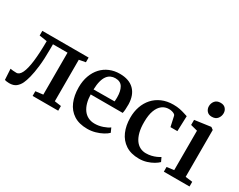

<svg xmlns="http://www.w3.org/2000/svg" viewBox="-97 -1247 2137 1719"><g transform="rotate(30 971.5 -388.0)"><path d="M59.5 6.5Q44 6.5 32 4.5Q20 2.5 12.5 0L6 -112Q16.5 -109.5 34 -108Q51.5 -106.5 69 -106.5Q100 -106.5 120.8 -150Q141.5 -193.5 152 -278.5Q162.5 -363.5 163 -487.5L83 -500V-548H561.5V-499.5L495 -487V-58L563.5 -48.5V0H299V-48.5L376 -58V-491.5H225.5V-442Q225.5 -337.5 216.8 -263.2Q208 -189 195.5 -141Q183 -93 170.5 -67Q155.5 -35 129.8 -14.2Q104 6.5 59.5 6.5Z M868.5 11Q783.5 11 727.8 -25Q672 -61 644.8 -125.5Q617.5 -190 617.5 -274Q617.5 -340.5 637 -393.8Q656.5 -447 691.2 -484.8Q726 -522.5 773.8 -542.5Q821.5 -562.5 878 -562.5Q973.5 -562.5 1025.8 -511.2Q1078 -460 1080.5 -365Q1080.5 -333.5 1079 -311Q1077.5 -288.5 1073.5 -271.5H742.5Q743.5 -224.5 754.2 -186Q765 -147.5 785 -119.8Q805 -92 834.8 -77Q864.5 -62 903.5 -62Q944.5 -62 986 -76.2Q1027.5 -90.5 1050 -108L1070 -63.5Q1053 -46 1021.5 -28.8Q990 -11.5 950.2 -0.2Q910.5 11 868.5 11ZM742.5 -323 959 -324.5Q960 -334 960.5 -346.2Q961 -358.5 961 -368.5Q961 -431 938.8 -469.5Q916.5 -508 862.5 -508Q837.5 -508 816.2 -498.2Q795 -488.5 779 -467Q763 -445.5 753.5 -410Q744 -374.5 742.5 -323Z M1403.5 11Q1319.5 11 1264 -25.5Q1208.5 -62 1181 -125.2Q1153.5 -188.5 1153.5 -268.5Q1153 -331 1171.8 -384.8Q1190.5 -438.5 1226.2 -478.2Q1262 -518 1313.8 -540.5Q1365.5 -563 1431.5 -563Q1468.5 -563 1497.8 -557Q1527 -551 1548.8 -543.8Q1570.5 -536.5 1584.5 -532.5L1579 -375H1507.5L1484.5 -479.5Q1483 -488 1472.5 -494.8Q1462 -501.5 1447 -505.2Q1432 -509 1416 -509Q1376 -509 1345.8 -486Q1315.5 -463 1298 -416.2Q1280.5 -369.5 1280.5 -297.5Q1280 -238 1291.2 -193.8Q1302.5 -149.5 1322.8 -120.2Q1343 -91 1371.2 -76.5Q1399.5 -62 1432.5 -62Q1462 -62 1488 -68.2Q1514 -74.5 1535.5 -84Q1557 -93.5 1571.5 -103.5L1591 -62Q1575.5 -46 1547 -29Q1518.5 -12 1481.5 -0.5Q1444.5 11 1403.5 11Z M1655.5 0V-48.5L1729 -58.5V-466L1658 -484.5V-537L1820 -559.5H1824.5L1848 -542V-57.5L1921 -48.5V0ZM1780 -640Q1747 -640 1729.2 -660.8Q1711.5 -681.5 1711.5 -709.5Q1711.5 -741 1731 -764.8Q1750.5 -788.5 1788.5 -788.5H1789.5Q1822.5 -788.5 1840.2 -768.5Q1858 -748.5 1858 -720.5Q1858 -688.5 1838.5 -664.2Q1819 -640 1781 -640Z"/></g></svg>

Font: Merriweather 36pt SemiBold
Style: Regular
Weight: 600
Version: Version 2.100